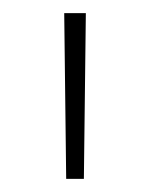

<svg xmlns="http://www.w3.org/2000/svg" viewBox="-20 -720 228 293"><path d="M81 -447 78 -700H111L108 -447Z"/></svg>

Font: Montserrat ExtraLight
Style: Regular
Weight: 200
Designer: Julieta Ulanovsky
Foundry: Julieta Ulanovsky
Version: Version 9.000; ttfautohint (v1.8.4.7-5d5b)